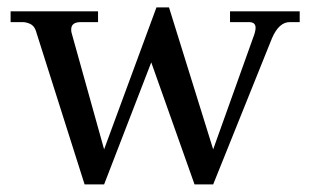

<svg xmlns="http://www.w3.org/2000/svg" viewBox="-20 -487 830 507"><path d="M771.4 -428.6H745.1Q716.6 -428.6 698.3 -386.3L542.9 0H493.7L379.4 -322.3L254.9 0H203.4L74.3 -406.9Q69.7 -419.4 59.4 -424Q49.1 -428.6 40 -428.6H8V-457.1H238.9V-428.6H193.1Q168 -428.6 168 -409.1Q168 -403.4 169.1 -400L254.9 -92.6L393.1 -467.4H426.3L542.9 -92.6L648 -386.3Q654.9 -403.4 654.9 -413.7Q654.9 -428.6 637.7 -428.6H587.4V-457.1H771.4Z"/></svg>

Font: t
Style: Regular
Weight: 400
Designer: Takis Katsoulidis and George D. Matthiopoulos
Foundry: Takis Katsoulidis and George D. Matthiopoulos
Version: Version 1.0 ; ttfautohint (v1.8.1)